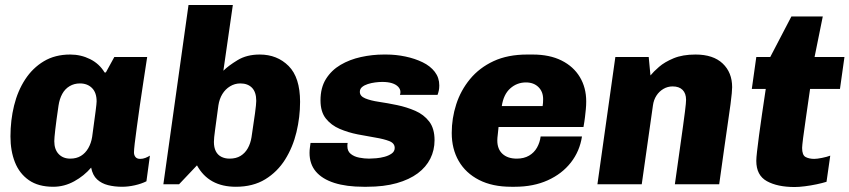

<svg xmlns="http://www.w3.org/2000/svg" viewBox="-20 -740 3411 771"><path d="M194 10Q134 10 96 -16.5Q58 -43 40 -88.5Q22 -134 22 -192Q22 -257 36.5 -316Q51 -375 81 -421Q111 -467 156 -494Q201 -521 262 -521Q305 -521 342 -502.5Q379 -484 400 -449H405L439 -511H571Q564 -463 556 -413Q548 -363 541.5 -316Q535 -269 529.5 -229.5Q524 -190 521 -164Q518 -138 518 -128Q518 -117 524 -109.5Q530 -102 543 -102Q554 -102 564 -106Q574 -110 582 -115L568 -12Q548 -2 521.5 4Q495 10 470 10Q440 10 414 3.5Q388 -3 370 -19.5Q352 -36 346 -67Q318 -34 278 -12Q238 10 194 10ZM262 -103Q287 -103 305 -114Q323 -125 334.5 -145Q346 -165 350 -190Q360 -263 364 -294Q368 -325 368 -333Q368 -368 349.5 -386.5Q331 -405 301 -405Q278 -405 259.5 -394Q241 -383 230 -363Q219 -343 215 -316Q206 -255 202 -220Q198 -185 198 -173Q198 -140 215.5 -121.5Q233 -103 262 -103Z M927 10Q818 10 771 -76L699 0H636L737 -720H915L877 -456Q897 -476 934 -498.5Q971 -521 1023 -521Q1093 -521 1139 -475Q1185 -429 1185 -331Q1185 -270 1170.5 -209.5Q1156 -149 1125 -99.5Q1094 -50 1045 -20Q996 10 927 10ZM902 -103Q928 -103 946 -114Q964 -125 975 -144.5Q986 -164 990 -189Q999 -248 1004 -285Q1009 -322 1009 -335Q1009 -370 992 -387.5Q975 -405 945 -405Q923 -405 904 -393.5Q885 -382 873 -362.5Q861 -343 857 -317Q848 -249 843.5 -217Q839 -185 839 -170Q839 -148 846.5 -133Q854 -118 868.5 -110.5Q883 -103 902 -103Z M1440 10Q1371 10 1322.5 -5.5Q1274 -21 1248.5 -51Q1223 -81 1223 -126Q1223 -137 1224.5 -147.5Q1226 -158 1227 -166H1376Q1375 -161 1375 -158.5Q1375 -156 1375 -152Q1375 -133 1388.5 -122Q1402 -111 1422.5 -107Q1443 -103 1462 -103Q1473 -103 1490.5 -104.5Q1508 -106 1524.5 -110.5Q1541 -115 1553 -123.5Q1565 -132 1565 -146Q1565 -165 1543 -173.5Q1521 -182 1487.5 -187.5Q1454 -193 1416 -200.5Q1378 -208 1344 -222.5Q1310 -237 1288.5 -264Q1267 -291 1267 -337Q1267 -388 1289 -423Q1311 -458 1347.5 -479.5Q1384 -501 1429.5 -511Q1475 -521 1521 -521H1531Q1570 -521 1608 -513Q1646 -505 1677 -490Q1708 -475 1726 -451.5Q1744 -428 1744 -397Q1744 -385 1742 -376Q1740 -367 1737 -359H1586Q1587 -362 1587.5 -365Q1588 -368 1588 -370Q1588 -382 1579 -391.5Q1570 -401 1554 -406Q1538 -411 1515 -411Q1502 -411 1486.5 -409Q1471 -407 1457 -402.5Q1443 -398 1434 -390.5Q1425 -383 1425 -371Q1425 -354 1446.5 -345Q1468 -336 1502 -331Q1536 -326 1574.5 -318Q1613 -310 1647.5 -295Q1682 -280 1703.5 -252Q1725 -224 1725 -177Q1725 -137 1708 -103Q1691 -69 1657.5 -44Q1624 -19 1573 -4.5Q1522 10 1453 10Z M2033 10Q1957 10 1903.5 -17.5Q1850 -45 1822 -93.5Q1794 -142 1794 -206Q1794 -265 1812 -321Q1830 -377 1867.5 -422.5Q1905 -468 1962 -494.5Q2019 -521 2097 -521H2119Q2187 -521 2235 -497Q2283 -473 2308.5 -430.5Q2334 -388 2334 -333Q2334 -317 2332.5 -301.5Q2331 -286 2329 -269Q2327 -252 2323 -230H1982Q1981 -216 1979 -201Q1977 -186 1977 -176Q1977 -141 1998 -122Q2019 -103 2055 -103Q2084 -103 2104.5 -115Q2125 -127 2136.5 -147.5Q2148 -168 2151 -192H2317Q2308 -133 2272.5 -87.5Q2237 -42 2179.5 -16Q2122 10 2047 10ZM1995 -314H2159Q2160 -321 2160.5 -327Q2161 -333 2161 -342Q2161 -372 2142 -390.5Q2123 -409 2092 -409Q2056 -409 2029 -385Q2002 -361 1995 -314Z M2379 0 2451 -511H2585L2592 -437Q2604 -452 2626.5 -471.5Q2649 -491 2685 -506Q2721 -521 2773 -521Q2844 -521 2882 -485Q2920 -449 2920 -390Q2920 -381 2918.5 -365Q2917 -349 2913.5 -321.5Q2910 -294 2903.5 -251Q2897 -208 2888.5 -146.5Q2880 -85 2868 0H2690Q2702 -85 2710 -142Q2718 -199 2723 -235Q2728 -271 2730.5 -291.5Q2733 -312 2734 -322.5Q2735 -333 2735 -339Q2735 -365 2721 -379Q2707 -393 2681 -393Q2661 -393 2644 -383Q2627 -373 2616 -356Q2605 -339 2602 -317L2557 0Z M3171 11Q3102 11 3059.5 -12.5Q3017 -36 3017 -94Q3017 -106 3020 -132Q3023 -158 3028 -196.5Q3033 -235 3040 -282Q3047 -329 3055 -383H2999L3017 -511H3073L3158 -674H3284L3251 -511H3371L3353 -383H3233Q3224 -319 3216.5 -268.5Q3209 -218 3205 -186Q3201 -154 3201 -146Q3201 -117 3215 -109.5Q3229 -102 3250 -102Q3261 -102 3281 -106Q3301 -110 3314 -115L3299 -10Q3283 -5 3259.5 0Q3236 5 3212 8Q3188 11 3171 11Z"/></svg>

Font: Chivo Medium ExtraBold
Style: Italic
Weight: 800
Italic angle: -8.05°
Version: Version 2.002